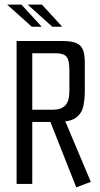

<svg xmlns="http://www.w3.org/2000/svg" viewBox="-20 -798 433 833"><path d="M52 -620H251Q294 -620 314.5 -609.5Q335 -599 341.5 -577.5Q348 -556 348 -524V-407Q348 -371 342 -339.5Q336 -308 311 -288.5Q286 -269 229 -269H120V0H52ZM311 15 197 -273 243 -277 262 -271 266 -265 374 -9ZM210 -322Q245 -322 263 -340.5Q281 -359 281 -402V-496Q281 -537 268.5 -552Q256 -567 220 -567H120V-322ZM118 -682 11 -778H73L161 -682ZM207 -682 100 -778H162L250 -682Z"/></svg>

Font: Smooch Sans Thin Medium
Style: Regular
Weight: 500
Version: Version 1.010